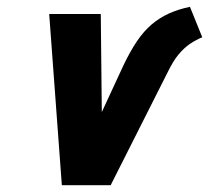

<svg xmlns="http://www.w3.org/2000/svg" viewBox="-20 -541 612 562"><path d="M536 -521Q502 -514 474.5 -501.5Q447 -489 424 -469.5Q401 -450 381 -420.5Q361 -391 341 -349L278 -213L275 -500H124L161 1H304L471 -330Q487 -363 503 -382Q519 -401 536 -412.5Q553 -424 572 -432Z"/></svg>

Font: Advent Pro ExtraBold
Style: Italic
Weight: 800
Italic angle: -12°
Version: Version 3.000